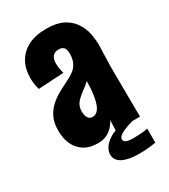

<svg xmlns="http://www.w3.org/2000/svg" viewBox="-167 -606 721 821"><g transform="rotate(-30 193.5 -195.0)"><path d="M236 0 240 -85 231 -384Q230 -407 221.5 -415Q213 -423 197 -423Q179 -423 168.5 -411.5Q158 -400 158 -377Q158 -365 160 -352.5Q162 -340 166 -326L40 -319Q36 -334 34 -349Q32 -364 32 -377Q32 -421 50.5 -454.5Q69 -488 105.5 -507Q142 -526 196 -526Q246 -526 277.5 -510Q309 -494 327 -467.5Q345 -441 351.5 -409Q358 -377 357 -345L354 -245L356 0ZM144 9Q104 9 77 -8Q50 -25 36.5 -54.5Q23 -84 23 -122Q23 -161 36 -187.5Q49 -214 70.5 -233Q92 -252 118.5 -266Q145 -280 171 -293Q186 -301 197.5 -309.5Q209 -318 216.5 -329.5Q224 -341 227.5 -354.5Q231 -368 231 -384L286 -349Q281 -314 267.5 -289Q254 -264 236.5 -247Q219 -230 201 -218Q185 -206 173.5 -195Q162 -184 156.5 -171.5Q151 -159 151 -142Q151 -129 154.5 -119.5Q158 -110 164.5 -105Q171 -100 181 -100Q197 -100 209 -115Q221 -130 228 -166Q235 -202 235 -264L280 -312Q280 -245 274 -187Q268 -129 253 -84.5Q238 -40 211.5 -15.5Q185 9 144 9ZM274 136Q222 136 193 121Q164 106 164 76Q164 64 172.5 48Q181 32 201 17.5Q221 3 253 -7L318 0Q290 8 273 15.5Q256 23 248 30.5Q240 38 240 45Q240 57 253 61.5Q266 66 285 66Q300 66 322 64.5Q344 63 357 60V129Q334 133 313.5 134.5Q293 136 274 136Z"/></g></svg>

Font: Truculenta Black
Style: Regular
Weight: 900
Version: Version 1.002